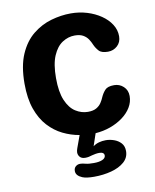

<svg xmlns="http://www.w3.org/2000/svg" viewBox="-93 -695 805 997"><g transform="rotate(-10 309.5 -197.0)"><path d="M322 231.5Q303 231.5 287.2 229.5Q271.5 227.5 260.5 223Q228 209.5 228 185Q228 169.5 238 161Q248 152.5 261.5 152.5Q273 152.5 289.5 157Q298.5 159.5 309.5 160.2Q320.5 161 333 161Q361 161 378 153.5Q395 146 395 132Q395 123 388.2 118.5Q381.5 114 369.5 114Q359 114 349 115.8Q339 117.5 330 120Q321 123 312.2 124.8Q303.5 126.5 294 126.5Q275 126.5 265.8 116.2Q256.5 106 256.5 91.5Q256.5 86.5 258 80.8Q259.5 75 261.5 69.5L285 5Q240.5 -2.5 198.5 -23Q156.5 -43.5 122.8 -80.2Q89 -117 69.2 -172.8Q49.5 -228.5 49.5 -307Q49.5 -400 76.5 -461.8Q103.5 -523.5 148 -559.2Q192.5 -595 245.2 -610Q298 -625 349 -625Q393.5 -625 434 -612.8Q474.5 -600.5 506.8 -578.5Q539 -556.5 557.5 -527.5Q576 -498.5 576 -465Q576 -433.5 555.2 -414.5Q534.5 -395.5 506 -395.5Q471.5 -395.5 457.8 -410.8Q444 -426 435.5 -445Q429.5 -460 419.8 -474.8Q410 -489.5 393.2 -499Q376.5 -508.5 349 -508.5Q315 -508.5 284.2 -488.8Q253.5 -469 234.5 -425Q215.5 -381 215.5 -307Q215.5 -233.5 234.5 -189.2Q253.5 -145 284.2 -125.5Q315 -106 349 -106Q376.5 -106 393.2 -115.5Q410 -125 419.8 -139.8Q429.5 -154.5 435.5 -169.5Q444 -188.5 457.8 -203.8Q471.5 -219 506 -219Q534.5 -219 555.2 -199.8Q576 -180.5 576 -149.5Q576 -118 559.2 -90.2Q542.5 -62.5 513.2 -41Q484 -19.5 447 -6.2Q410 7 368.5 10L346.5 75Q360.5 64.5 377.5 59.8Q394.5 55 413.5 55Q435.5 55 457.2 62.8Q479 70.5 493.5 86.5Q508 102.5 508 128.5Q508 163 481.8 186Q455.5 209 413 220.2Q370.5 231.5 322 231.5Z"/></g></svg>

Font: Sono ExtraLight Monospace
Style: Bold
Weight: 700
Version: Version 2.112